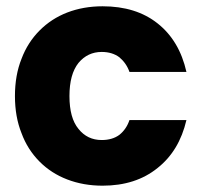

<svg xmlns="http://www.w3.org/2000/svg" viewBox="-20 -586 645 614"><path d="M27.8 -278.8Q27.8 -345.7 48.8 -397.9Q68.4 -450.2 106.9 -488.8Q144.5 -526.4 194.8 -545.9Q246.6 -565.9 308.1 -565.9Q415 -565.9 483.9 -511.2Q553.7 -456.1 576.2 -356H394Q384.3 -383.8 361.8 -402.8Q338.9 -419.9 305.2 -419.9Q260.3 -419.9 231 -384.8Q202.1 -348.6 202.1 -278.8Q202.1 -208.5 231 -173.8Q259.3 -138.2 305.2 -138.2Q339.4 -138.2 361.8 -154.8Q384.3 -172.9 394 -202.1H576.2Q553.2 -103.5 483.9 -48.8Q414.1 7.8 308.1 7.8Q246.6 7.8 194.8 -12.2Q144 -31.7 106.9 -68.8Q67.9 -107.9 48.8 -160.2Q27.8 -212.4 27.8 -278.8Z"/></svg>

Font: PoppinsZ
Style: Bold
Weight: 700
Designer: Ninad Kale (Devanagari), Jonny Pinhorn (Latin)
Foundry: Indian Type Foundry
Version: Version 3.002;FEAKit 1.0